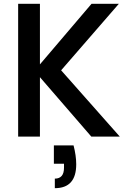

<svg xmlns="http://www.w3.org/2000/svg" viewBox="-20 -715 673 1005"><path d="M300 -347C300 -347 602 -695 602 -695C602 -695 459 -695 459 -695C459 -695 189 -378 189 -378C189 -378 189 -695 189 -695C189 -695 75 -695 75 -695C75 -695 75 0 75 0C75 0 189 0 189 0C189 0 189 -311 189 -311C189 -311 458 0 458 0C458 0 607 0 607 0C607 0 300 -347 300 -347ZM262 46C262 46 262 142 262 142C262 142 315 142 315 142C315 142 315 163 315 163C315 163 315 163 315 163C315 201 299 220 267 220C267 220 267 270 267 270C267 270 267 270 267 270C342 270 379 228 379 145C379 145 379 145 379 145C379 114 374 81 365 46C365 46 262 46 262 46Z"/></svg>

Font: Girnar Poppins
Style: Medium
Weight: 500
Designer: Ninad Kale (Devanagari), Jonny Pinhorn (Latin)
Foundry: Indian Type Foundry
Version: ""